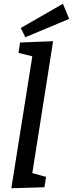

<svg xmlns="http://www.w3.org/2000/svg" viewBox="-20 -992 386 1016"><path d="M40 4 151 -694 78 -712 86 -767 261 -774 151 -76 224 -56 215 -1ZM114 -795 90 -844 313 -972 346 -892Z"/></svg>

Font: Bitter Medium
Style: Italic
Weight: 500
Italic angle: -9°
Designer: Sol Matas, and Bitter project Authors
Foundry: Sol Matas
Version: Version 2.001